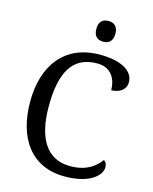

<svg xmlns="http://www.w3.org/2000/svg" viewBox="-135 -1013 884 1111"><g transform="rotate(15 307.0 -457.5)"><path d="M375 -801C406 -801 432 -817 432 -863C432 -910 406 -925 375 -925C343 -925 318 -910 318 -863C318 -817 343 -801 375 -801ZM361 10C509 10 576 -52 576 -102C576 -122 568 -134 557 -141C523 -96 473 -56 376 -56C229 -56 168 -179 168 -358C168 -558 225 -671 376 -671C463 -671 493 -604 493 -542C542 -542 580 -569 580 -612C580 -676 514 -724 378 -724C167 -724 57 -574 57 -358C57 -137 162 10 361 10Z"/></g></svg>

Font: Noto Fangsong KSS Rotated
Style: Regular
Weight: 400
Designer: LIU Zhao, ZHANG Congyu, Kushim JIANG
Foundry: Guyu Beijing Co. Ltd.
Version: Version 1.000;November 16, 2022;FontCreator 11.5.0.2427 64-b